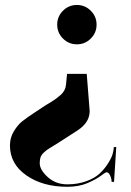

<svg xmlns="http://www.w3.org/2000/svg" viewBox="-20 -547 520 762"><path d="M340.3 -504.4Q363.3 -481.4 363.3 -449.2Q363.3 -417 340.3 -394Q317.4 -371.1 285.2 -371.1Q252.9 -371.1 230 -394Q207 -417 207 -449.2Q207 -481.4 230 -504.4Q252.9 -527.3 285.2 -527.3Q317.4 -527.3 340.3 -504.4ZM335.9 -106.4Q335.9 -61.5 289.1 -30.3L214.8 17.6Q208 22.5 191.4 32.2Q174.8 42 168.5 46.4Q162.1 50.8 152.8 59.6Q143.6 68.4 140.6 78.1Q137.7 87.9 137.7 100.6Q137.7 127 169.4 155.8Q201.2 184.6 247.1 184.6Q288.1 184.6 321.8 172.4Q355.5 160.2 375 142.1Q394.5 124 408.2 102.5Q421.9 81.1 426.8 64.9Q431.6 48.8 431.6 37.1L441.4 36.1L432.6 174.8H422.9Q422.9 162.1 417 149.4Q411.1 136.7 403.3 136.7Q398.4 136.7 379.9 150.9Q361.3 165 327.1 179.7Q293 194.3 247.1 194.3Q149.4 194.3 84.5 148.9Q19.5 103.5 19.5 30.3Q19.5 -1 35.2 -26.4Q50.8 -51.8 67.9 -65.4Q85 -79.1 122.1 -103.5L162.1 -129.9Q166 -131.8 180.2 -140.6Q194.3 -149.4 201.7 -154.8Q209 -160.2 219.7 -169.4Q230.5 -178.7 235.8 -189.5Q241.2 -200.2 242.2 -212.9L246.1 -253.9H324.2Q335.9 -107.4 335.9 -106.4Z"/></svg>

Font: spinweradC
Style: Bold
Weight: 700
Width: 7
Version: Version 0.3